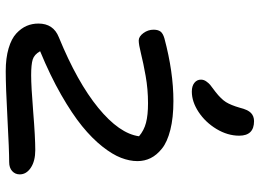

<svg xmlns="http://www.w3.org/2000/svg" viewBox="-136 -706 890 657"><g transform="rotate(90 308.5 -377.0)"><path d="M293 -588.9Q273.9 -588.9 262.9 -597.7Q252 -606.4 252 -620.1Q252 -629.9 258.1 -638.4Q264.2 -647 269.8 -651.6Q275.4 -656.2 293.9 -669.9Q318.4 -689 328.9 -705.8Q339.4 -722.7 348.1 -752.9Q355 -780.8 366 -791.3Q377 -801.8 394 -801.8Q443.8 -801.8 443.8 -751Q443.8 -711.4 420.9 -673.3Q397.9 -635.3 362.8 -612.1Q327.6 -588.9 293 -588.9ZM223.1 47.9Q178.2 47.9 145 38.1Q111.8 28.3 94 11.7Q76.2 -4.9 68.1 -23.7Q60.1 -42.5 60.1 -64Q60.1 -115.2 106.9 -133.8Q260.7 -196.8 348.6 -268.8Q436.5 -340.8 445.8 -408.2Q425.8 -425.3 399.7 -432.1Q373.5 -439 333 -439Q284.7 -439 239.5 -430.9Q194.3 -422.9 163.1 -415Q131.8 -407.2 118.2 -407.2Q104.5 -407.2 92.8 -423.1Q81.1 -439 81.1 -458Q81.1 -473.1 87.4 -481.7Q93.8 -490.2 110.8 -495.1Q226.1 -525.9 325.2 -525.9Q382.3 -525.9 423.8 -515.4Q465.3 -504.9 487.8 -486.8Q510.3 -468.8 520.5 -448Q530.8 -427.2 530.8 -402.8Q530.8 -376 519.5 -346.7Q508.3 -317.4 480.7 -282.5Q453.1 -247.6 411.1 -213.4Q369.1 -179.2 303.5 -141.6Q237.8 -104 154.8 -69.8Q166 -49.8 183.1 -44.4Q200.2 -39.1 236.8 -39.1Q274.9 -39.1 362.1 -46.1Q449.2 -53.2 493.2 -53.2Q530.3 -53.2 553.2 -38.1Q576.2 -22.9 576.2 0Q576.2 15.6 564.9 25.9Q553.7 36.1 534.2 36.1Q494.1 36.1 384.8 42Q275.4 47.9 223.1 47.9Z"/></g></svg>

Font: Shantell Sans Irregular
Style: Regular
Weight: 400
Designer: Stephen Nixon, Anya Danilova, Shantell Martin
Foundry: Arrow Type
Version: Version 1.006;[9816181b4]